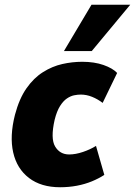

<svg xmlns="http://www.w3.org/2000/svg" viewBox="-20 -777 568 808"><path d="M233 11Q153 11 102 -28Q51 -67 35.5 -135.5Q20 -204 43 -294Q61 -362 91.5 -405.5Q122 -449 161 -473.5Q200 -498 242 -507.5Q284 -517 326 -517Q377 -517 415.5 -503.5Q454 -490 473 -470L412 -344Q391 -360 367.5 -369.5Q344 -379 320 -379Q307 -379 292 -376Q277 -373 261.5 -362.5Q246 -352 232.5 -330.5Q219 -309 210 -273Q192 -194 212 -160.5Q232 -127 271 -127Q298 -127 329 -137.5Q360 -148 384 -163L419 -41Q396 -26 367 -14Q338 -2 304 4.5Q270 11 233 11ZM249 -562 365 -757H528L366 -562Z"/></svg>

Font: Nunito Sans 7pt Condensed Black
Style: Italic
Weight: 900
Width: 3
Italic angle: -9°
Designer: Vernon Adams
Foundry: Vernon Adams
Version: Version 3.101;gftools[0.9.27]